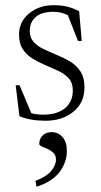

<svg xmlns="http://www.w3.org/2000/svg" viewBox="-20 -456 390 741"><path d="M186.5 -436Q216 -436 238.2 -430.8Q260.5 -425.5 285.5 -412.5L295.5 -298H281L242 -397Q217 -410.5 186 -410.5Q141 -410.5 118 -390.5Q95 -370.5 95 -337Q95 -311 109.2 -294.8Q123.5 -278.5 146.5 -267.5Q169.5 -256.5 195.5 -245.5Q222 -235 247.5 -220.5Q273 -206 289.5 -181.8Q306 -157.5 306 -118Q306 -59.5 263.2 -24.8Q220.5 10 156 10Q97 10 55 -7.5L40.5 -127H55.5L101 -19Q121 -13.5 147.5 -13.5Q200 -13.5 230.5 -38.2Q261 -63 261 -107Q261 -136.5 245 -154Q229 -171.5 204.2 -182.8Q179.5 -194 153 -205.5Q127 -216.5 104.2 -230.8Q81.5 -245 67.5 -266.8Q53.5 -288.5 53.5 -323Q53.5 -372 92.2 -404Q131 -436 186.5 -436ZM117 242Q159 226 177.5 203.8Q196 181.5 196 160Q196 143.5 186.2 134Q176.5 124.5 163.8 119Q151 113.5 141.2 109.2Q131.5 105 131.5 99.5Q131.5 80 144.2 67Q157 54 180 54Q204 54 221 72.5Q238 91 238 127Q238 169.5 210.8 206.8Q183.5 244 121 265Z"/></svg>

Font: Newsreader Text Light
Style: Regular
Weight: 300
Designer: Hugues Gentile
Foundry: Production Type
Version: Version 1.001